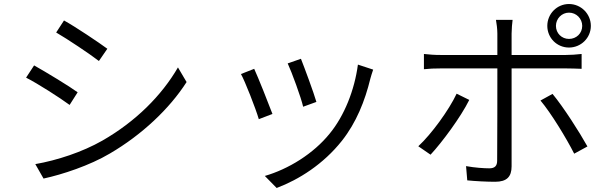

<svg xmlns="http://www.w3.org/2000/svg" viewBox="-20 -866 3040 957"><path d="M299 -764 260 -704C317 -671 426 -598 473 -562L515 -623C473 -654 357 -732 299 -764ZM156 -48 197 24C290 4 427 -41 528 -101C687 -194 825 -324 910 -457L867 -530C786 -390 656 -260 490 -165C390 -108 265 -67 156 -48ZM150 -540 110 -479C169 -449 278 -379 327 -343L367 -406C326 -436 207 -508 150 -540Z M1480 -573 1414 -550C1434 -507 1481 -379 1491 -334L1557 -358C1545 -401 1496 -533 1480 -573ZM1764 -544C1747 -416 1696 -289 1624 -201C1542 -99 1417 -23 1300 11L1359 71C1470 29 1591 -47 1684 -164C1756 -255 1799 -363 1826 -474C1829 -486 1834 -501 1840 -519ZM1247 -523 1181 -497C1200 -464 1255 -324 1270 -272L1338 -298C1319 -349 1266 -482 1247 -523Z M2816 -803C2853 -803 2882 -773 2882 -737C2882 -700 2853 -672 2816 -672C2780 -672 2751 -700 2751 -737C2751 -773 2780 -803 2816 -803ZM2816 -629C2876 -629 2925 -677 2925 -737C2925 -797 2876 -846 2816 -846C2756 -846 2708 -797 2708 -737C2708 -677 2756 -629 2816 -629ZM2256 -399C2218 -318 2131 -198 2065 -137L2126 -95C2183 -156 2277 -283 2319 -368ZM2801 -525C2824 -525 2853 -524 2879 -523V-597C2854 -594 2823 -592 2800 -592H2530V-699C2530 -720 2533 -753 2535 -767H2452C2455 -753 2459 -720 2459 -699V-592H2176C2144 -592 2121 -594 2093 -597V-521C2120 -524 2146 -525 2177 -525H2459V-517C2459 -469 2459 -123 2458 -65C2458 -39 2446 -27 2419 -27C2393 -27 2347 -30 2303 -38L2309 33C2348 37 2407 40 2448 40C2506 40 2530 15 2530 -37V-525ZM2674 -365C2727 -302 2803 -177 2842 -100L2908 -136C2868 -208 2788 -333 2734 -398Z"/></svg>

Font: Noto Sans CJK JP DemiLight
Style: Regular
Weight: 350
Designer: Ryoko NISHIZUKA (kana & ideographs); Paul D. Hunt (Latin, Greek & Cyrillic); Wenlong ZHANG (bopomofo); Sandoll Communica
Foundry: Adobe Systems Incorporated
Version: Version 1.004;PS 1.004;hotconv 1.0.82;makeotf.lib2.5.63406